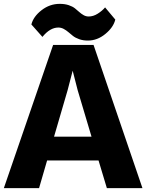

<svg xmlns="http://www.w3.org/2000/svg" viewBox="-22 -981 763 1001"><path d="M181.6 0H-2L254.9 -746.6H465.8L720.7 0H535.2L491.7 -144.5H223.6ZM330.6 -511.2 259.8 -268.6H455.1L382.8 -511.2L356.9 -612.3ZM199.2 -788.6 141.6 -853.5Q151.9 -894.5 194.6 -927.7Q237.3 -960.9 289.6 -960.9Q315.9 -960.9 336.2 -954.1Q356.4 -947.3 368.7 -937.5Q380.9 -927.7 391.4 -918.2Q401.9 -908.7 414.1 -901.9Q426.3 -895 440.4 -895Q464.4 -895 487.5 -909.7Q510.7 -924.3 525.9 -942.4L579.1 -878.9Q569.3 -838.4 527.3 -804Q485.4 -769.5 436 -769.5Q411.1 -769.5 391.1 -776.6Q371.1 -783.7 358.4 -793.7Q345.7 -803.7 334.5 -813.5Q323.2 -823.2 310.1 -830.3Q296.9 -837.4 282.2 -837.4Q238.8 -837.4 199.2 -788.6Z"/></svg>

Font: HaufeMerriweatherSans
Style: Bold
Weight: 700
Designer: Eben Sorkin
Foundry: Eben Sorkin
Version: Version 1.56